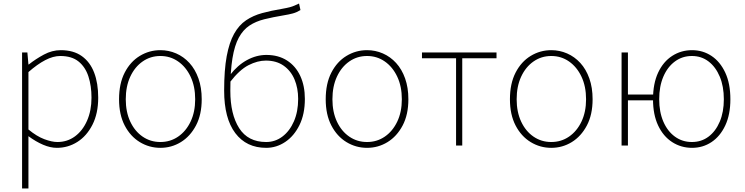

<svg xmlns="http://www.w3.org/2000/svg" viewBox="-20 -824 4215 1087"><path d="M105 243V-527H135L141 -459H143Q182 -490 228.5 -515Q275 -540 324 -540Q396 -540 443 -506.5Q490 -473 513 -413Q536 -353 536 -271Q536 -182 503.5 -118Q471 -54 418 -20.5Q365 13 302 13Q265 13 224 -4.5Q183 -22 141 -53V46V243ZM305 -20Q361 -20 404.5 -52Q448 -84 473 -141Q498 -198 498 -271Q498 -338 480.5 -391.5Q463 -445 424.5 -476Q386 -507 321 -507Q281 -507 236 -483.5Q191 -460 141 -416V-91Q188 -52 231 -36Q274 -20 305 -20Z M888 13Q825 13 771.5 -19.5Q718 -52 686 -113.5Q654 -175 654 -262Q654 -351 686 -413Q718 -475 771.5 -507.5Q825 -540 888 -540Q935 -540 977.5 -521.5Q1020 -503 1052.5 -467.5Q1085 -432 1103.5 -380Q1122 -328 1122 -262Q1122 -175 1089.5 -113.5Q1057 -52 1004 -19.5Q951 13 888 13ZM888 -20Q944 -20 988.5 -50.5Q1033 -81 1059 -135.5Q1085 -190 1085 -262Q1085 -335 1059 -390Q1033 -445 988.5 -476Q944 -507 888 -507Q832 -507 787.5 -476Q743 -445 717.5 -390Q692 -335 692 -262Q692 -190 717.5 -135.5Q743 -81 787.5 -50.5Q832 -20 888 -20Z M1487 13Q1375 13 1312 -70.5Q1249 -154 1249 -311Q1249 -428 1263.5 -506Q1278 -584 1305.5 -633Q1333 -682 1373 -709Q1413 -736 1464.5 -750Q1516 -764 1577 -774Q1605 -779 1620 -783Q1635 -787 1646.5 -792Q1658 -797 1673 -804L1681 -767Q1660 -754 1638 -748Q1616 -742 1585 -737Q1525 -727 1476.5 -715Q1428 -703 1392 -679Q1356 -655 1332 -611Q1308 -567 1296 -494Q1284 -421 1284 -310Q1284 -177 1334 -98.5Q1384 -20 1487 -20Q1538 -20 1579 -51Q1620 -82 1644 -137Q1668 -192 1668 -264Q1668 -325 1647.5 -374Q1627 -423 1586 -452Q1545 -481 1485 -481Q1438 -481 1387 -455Q1336 -429 1282 -359V-399Q1325 -455 1378.5 -484Q1432 -513 1488 -513Q1556 -513 1605 -481.5Q1654 -450 1680 -394Q1706 -338 1706 -264Q1706 -178 1675.5 -116Q1645 -54 1595 -20.5Q1545 13 1487 13Z M2058 13Q1995 13 1941.5 -19.5Q1888 -52 1856 -113.5Q1824 -175 1824 -262Q1824 -351 1856 -413Q1888 -475 1941.5 -507.5Q1995 -540 2058 -540Q2105 -540 2147.5 -521.5Q2190 -503 2222.5 -467.5Q2255 -432 2273.5 -380Q2292 -328 2292 -262Q2292 -175 2259.5 -113.5Q2227 -52 2174 -19.5Q2121 13 2058 13ZM2058 -20Q2114 -20 2158.5 -50.5Q2203 -81 2229 -135.5Q2255 -190 2255 -262Q2255 -335 2229 -390Q2203 -445 2158.5 -476Q2114 -507 2058 -507Q2002 -507 1957.5 -476Q1913 -445 1887.5 -390Q1862 -335 1862 -262Q1862 -190 1887.5 -135.5Q1913 -81 1957.5 -50.5Q2002 -20 2058 -20Z M2562 0V-494H2369V-527H2791V-494H2597V0Z M3101 13Q3038 13 2984.5 -19.5Q2931 -52 2899 -113.5Q2867 -175 2867 -262Q2867 -351 2899 -413Q2931 -475 2984.5 -507.5Q3038 -540 3101 -540Q3148 -540 3190.5 -521.5Q3233 -503 3265.5 -467.5Q3298 -432 3316.5 -380Q3335 -328 3335 -262Q3335 -175 3302.5 -113.5Q3270 -52 3217 -19.5Q3164 13 3101 13ZM3101 -20Q3157 -20 3201.5 -50.5Q3246 -81 3272 -135.5Q3298 -190 3298 -262Q3298 -335 3272 -390Q3246 -445 3201.5 -476Q3157 -507 3101 -507Q3045 -507 3000.5 -476Q2956 -445 2930.5 -390Q2905 -335 2905 -262Q2905 -190 2930.5 -135.5Q2956 -81 3000.5 -50.5Q3045 -20 3101 -20Z M3499 0V-527H3535V-289H3690V-256H3535V0ZM3898 13Q3836 13 3785.5 -19.5Q3735 -52 3706 -113.5Q3677 -175 3677 -262Q3677 -351 3706 -413Q3735 -475 3785.5 -507.5Q3836 -540 3898 -540Q3959 -540 4008 -507.5Q4057 -475 4086 -413Q4115 -351 4115 -262Q4115 -175 4086 -113.5Q4057 -52 4008 -19.5Q3959 13 3898 13ZM3897 -20Q3951 -20 3991.5 -50.5Q4032 -81 4055 -135.5Q4078 -190 4078 -262Q4078 -335 4055 -390Q4032 -445 3991.5 -476Q3951 -507 3897 -507Q3843 -507 3801 -476Q3759 -445 3735.5 -390Q3712 -335 3712 -262Q3712 -190 3735.5 -135.5Q3759 -81 3801 -50.5Q3843 -20 3897 -20Z"/></svg>

Font: Noto Sans HK Thin
Style: Regular
Weight: 100
Designer: Ryoko NISHIZUKA 西塚涼子 (kana, bopomofo & ideographs); Paul D. Hunt (Latin, Greek & Cyrillic); Sandoll Communications 산돌커뮤니
Foundry: Adobe
Version: Version 2.004-H2;hotconv 1.0.118;makeotfexe 2.5.65603